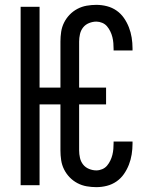

<svg xmlns="http://www.w3.org/2000/svg" viewBox="-20 -763 640 791"><path d="M377 8Q357 8 337 4.5Q317 1 299 -8.5Q281 -18 267 -32.5Q253 -47 244 -65Q235 -83 232 -103Q229 -123 229 -143V-333H143V0H65V-735H143V-402H229V-592Q229 -612 232 -632Q235 -652 244 -670Q253 -688 267 -702.5Q281 -717 299 -726.5Q317 -736 337 -739.5Q357 -743 377 -743Q399 -743 420.5 -737.5Q442 -732 460 -719.5Q478 -707 490.5 -689Q503 -671 511 -650.5Q519 -630 522.5 -608Q526 -586 526 -564V-555H448V-561Q448 -573 447 -585.5Q446 -598 443 -610Q440 -622 434.5 -633.5Q429 -645 421 -654.5Q413 -664 401 -669Q389 -674 377 -674Q362 -674 347 -668Q332 -662 322.5 -650Q313 -638 309.5 -622.5Q306 -607 306 -592V-402H417V-333H306V-143Q306 -128 309.5 -112.5Q313 -97 322.5 -85Q332 -73 347 -67Q362 -61 377 -61Q389 -61 401 -66Q413 -71 421 -80.5Q429 -90 434.5 -101.5Q440 -113 443 -125Q446 -137 447 -149.5Q448 -162 448 -174V-180H526V-171Q526 -149 522.5 -127Q519 -105 511 -84.5Q503 -64 490.5 -46Q478 -28 460 -15.5Q442 -3 420.5 2.5Q399 8 377 8Z"/></svg>

Font: Iosevka Extended
Style: Regular
Weight: 400
Width: 7
Monospace: yes
Designer: Belleve Invis
Foundry: Belleve Invis
Version: Version 32.5.0; ttfautohint (v1.8.4)